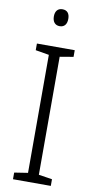

<svg xmlns="http://www.w3.org/2000/svg" viewBox="-100 -953 489 995"><g transform="rotate(10 144.5 -456.0)"><path d="M145 -912C120 -912 107 -895 107 -868C107 -840 121 -823 145 -823C170 -823 183 -840 183 -868C183 -895 171 -912 145 -912ZM244 0V-35L173 -46V-667L244 -679V-714H45V-679L116 -667V-46L45 -35V0Z"/></g></svg>

Font: Noto Sans Armenian SemiCondensed Light
Style: Regular
Weight: 300
Width: 4
Designer: Monotype Design Team
Foundry: Monotype Imaging Inc.
Version: Version 2.008